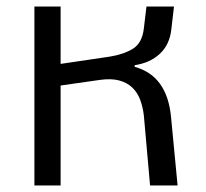

<svg xmlns="http://www.w3.org/2000/svg" viewBox="-20 -566 630 586"><path d="M85 -546H165V-371L314 -393Q358 -400 386 -417.5Q414 -435 419 -479L427 -546H511L503 -477Q498 -430 468 -402Q438 -374 391 -367V-362Q490 -335 502 -209L522 0H438L419 -214Q416 -239 408 -261Q400 -283 384 -298.5Q368 -314 343.5 -320.5Q319 -327 284 -322L165 -305V0H85Z"/></svg>

Font: IBM Plex Sans Thai
Style: Regular
Weight: 400
Designer: Mike Abbink, Paul van der Laan, Pieter van Rosmalen, Ben Mitchell, Mark Frömberg
Foundry: Bold Monday
Version: Version 1.2